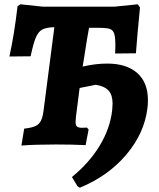

<svg xmlns="http://www.w3.org/2000/svg" viewBox="-20 -675 741 897"><path d="M671 -208Q671 -184 669 -171Q655 -53 570.5 47Q486 147 353 202L342 195L316 152Q397 86 445.5 6Q494 -74 504 -159Q506 -181 506 -190Q506 -231 487.5 -251.5Q469 -272 428 -279L352 -264L335 -131Q333 -111 333 -106Q333 -90 339.5 -84Q346 -78 364 -78Q377 -78 386 -79L394 -70L380 3Q316 0 242 0Q141 0 80 5L93 -74Q129 -78 146.5 -86.5Q164 -95 172.5 -113.5Q181 -132 185 -170L234 -548Q196 -547 177.5 -537Q159 -527 147.5 -500Q136 -473 123 -412L24 -411Q47 -516 62 -646L75 -655L179 -644H516L624 -655L634 -640Q620 -496 615 -426L518 -425L519 -462Q519 -501 513.5 -518Q508 -535 492.5 -540Q477 -545 441 -545H396Q389 -511 371 -393L366 -364Q426 -378 481 -378Q571 -378 621 -334Q671 -290 671 -208Z"/></svg>

Font: Alegreya ExtraBold
Style: Italic
Weight: 800
Italic angle: -7°
Designer: Juan Pablo del Peral
Foundry: Huerta Tipografica
Version: Version 2.007; ttfautohint (v1.6)